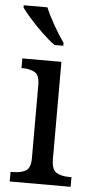

<svg xmlns="http://www.w3.org/2000/svg" viewBox="-54 -799 407 832"><g transform="rotate(5 149.0 -383.0)"><path d="M21 0V-42H33Q64 -42 86 -53.5Q108 -65 108 -109V-426Q108 -470 87 -482Q66 -494 35 -494H29V-536H199V-114Q199 -67 220.5 -54.5Q242 -42 274 -42H286V0ZM163 -606Q138 -624 108 -652.5Q78 -681 52.5 -710Q27 -739 15 -756V-766H118Q132 -732 156 -690Q180 -648 201 -619V-606Z"/></g></svg>

Font: Noto Serif Lao SemCond
Style: Regular
Weight: 400
Width: 4
Designer: Monotype Design Team
Foundry: Monotype Imaging Inc.
Version: Version 2.004; ttfautohint (v1.8.4.7-5d5b)